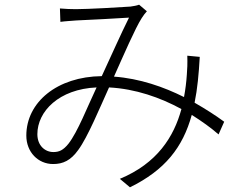

<svg xmlns="http://www.w3.org/2000/svg" viewBox="-20 -752 1040 817"><path d="M271 -140C249 -113 232 -105 207 -105C172 -105 139 -132 139 -181C139 -278 231 -373 391 -380C352 -298 311 -191 271 -140ZM934 -234C900 -259 857 -287 808 -315C820 -373 826 -438 830 -510L777 -515C778 -484 777 -455 775 -434C773 -403 769 -371 763 -339C677 -382 575 -418 465 -426C508 -522 555 -631 583 -675C591 -688 598 -696 605 -704L572 -732C561 -728 549 -726 535 -724C495 -721 352 -713 303 -713C283 -713 257 -714 235 -716L237 -659C258 -662 283 -663 305 -665C350 -667 489 -674 529 -677C494 -607 453 -514 413 -428C223 -426 92 -317 92 -175C92 -105 142 -54 206 -54C248 -54 281 -69 313 -114C353 -168 405 -294 444 -380C557 -374 662 -337 752 -288C720 -170 649 -57 490 9L533 45C682 -28 758 -125 796 -263C839 -236 878 -208 910 -180Z"/></svg>

Font: Noto Sans T Chinese Light
Style: Regular
Weight: 300
Designer: Ryoko NISHIZUKA (kana & ideographs); Paul D. Hunt (Latin, Greek & Cyrillic); Wenlong ZHANG (bopomofo); Sandoll Communica
Foundry: Adobe Systems Incorporated
Version: Version 1.000;PS 1;hotconv 1.0.78;makeotf.lib2.5.61930